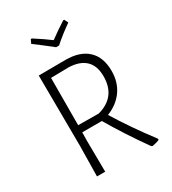

<svg xmlns="http://www.w3.org/2000/svg" viewBox="-202 -939 942 1053"><g transform="rotate(-30 269.0 -413.0)"><path d="M375 -834 387 -810Q327 -768 280 -726H261Q202 -773 152 -810L163 -834H170Q231 -795 269 -766Q318 -802 368 -834ZM271 -640Q362 -640 411 -594Q460 -548 460 -461Q460 -391 424 -339.5Q388 -288 322 -262Q394 -144 494 -12V-5Q478 3 449 8L441 4Q346 -130 276 -250H152L151 -197L153 0H101L104 -194L101 -639ZM265 -596 153 -594 152 -295 282 -294Q407 -328 407 -458Q407 -525 370.5 -559.5Q334 -594 265 -596Z"/></g></svg>

Font: Alegreya Sans SC Light
Style: Regular
Weight: 300
Designer: Juan Pablo del Peral
Foundry: Huerta Tipografica
Version: Version 2.007